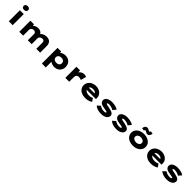

<svg xmlns="http://www.w3.org/2000/svg" viewBox="792 -3565 6529 6529"><g transform="rotate(45 4056.5 -300.5)"><path d="M164 0V-533H350V0ZM257 -640Q206 -640 178 -663.5Q150 -687 150 -730Q150 -770 178.5 -795.5Q207 -821 257 -821Q307 -821 335.5 -797.5Q364 -774 364 -730Q364 -690 335.5 -665Q307 -640 257 -640Z M668 0V-533H842L849 -419L813 -436Q832 -459 855.5 -479Q879 -499 907.5 -513.5Q936 -528 970.5 -536Q1005 -544 1044 -544Q1088 -544 1125.5 -532Q1163 -520 1192 -490.5Q1221 -461 1236 -409L1194 -413L1203 -427Q1222 -451 1247 -472.5Q1272 -494 1302.5 -509.5Q1333 -525 1369 -534.5Q1405 -544 1445 -544Q1527 -544 1576.5 -514.5Q1626 -485 1649 -434.5Q1672 -384 1672 -321V0H1486V-299Q1486 -326 1476 -346.5Q1466 -367 1446 -379Q1426 -391 1395 -391Q1367 -391 1343 -382.5Q1319 -374 1301 -358.5Q1283 -343 1273 -323Q1263 -303 1263 -279V0H1077V-300Q1077 -326 1065.5 -346.5Q1054 -367 1031.5 -379Q1009 -391 971 -391Q945 -391 923.5 -381Q902 -371 886.5 -356Q871 -341 862.5 -324Q854 -307 854 -292V0Z M1974 220V-534H2148L2157 -415L2121 -424Q2128 -456 2161 -483Q2194 -510 2244.5 -527Q2295 -544 2357 -544Q2439 -544 2501 -509Q2563 -474 2597.5 -412Q2632 -350 2632 -267Q2632 -186 2597 -123.5Q2562 -61 2499 -26Q2436 9 2354 9Q2293 9 2243 -9Q2193 -27 2160.5 -55.5Q2128 -84 2120 -117L2162 -131V220ZM2304 -144Q2350 -144 2382.5 -159Q2415 -174 2432.5 -202Q2450 -230 2450 -267Q2450 -306 2432.5 -333.5Q2415 -361 2382 -376Q2349 -391 2304 -391Q2259 -391 2226 -375.5Q2193 -360 2175 -332.5Q2157 -305 2157 -267Q2157 -230 2175 -202Q2193 -174 2226 -159Q2259 -144 2304 -144Z M2883 0V-533H3057L3067 -341L3015 -350Q3031 -404 3065.5 -448Q3100 -492 3148 -518Q3196 -544 3249 -544Q3280 -544 3308 -538.5Q3336 -533 3358 -522L3307 -320Q3289 -332 3257.5 -340Q3226 -348 3194 -348Q3163 -348 3139.5 -339Q3116 -330 3100.5 -314Q3085 -298 3077.5 -278Q3070 -258 3070 -236V0Z M3845 10Q3740 10 3662 -25.5Q3584 -61 3541.5 -124Q3499 -187 3499 -266Q3499 -329 3524.5 -380Q3550 -431 3593.5 -467.5Q3637 -504 3696 -524Q3755 -544 3820 -544Q3888 -544 3944.5 -524Q4001 -504 4043 -467.5Q4085 -431 4108 -381Q4131 -331 4129 -270L4128 -225H3618L3595 -328H3979L3961 -301V-320Q3959 -344 3940 -361Q3921 -378 3891 -388Q3861 -398 3824 -398Q3780 -398 3745.5 -385.5Q3711 -373 3690.5 -346.5Q3670 -320 3670 -281Q3670 -242 3694 -211Q3718 -180 3763.5 -161.5Q3809 -143 3873 -143Q3931 -143 3967.5 -156Q4004 -169 4026 -181L4107 -65Q4068 -39 4025.5 -22.5Q3983 -6 3938.5 2Q3894 10 3845 10Z M4605 10Q4506 10 4427.5 -16Q4349 -42 4302 -89L4412 -187Q4448 -156 4501.5 -138.5Q4555 -121 4617 -121Q4634 -121 4649 -122.5Q4664 -124 4675.5 -129Q4687 -134 4693.5 -140Q4700 -146 4700 -156Q4700 -171 4678 -178Q4660 -185 4630 -189.5Q4600 -194 4569 -200Q4508 -209 4463 -221Q4418 -233 4386 -254Q4357 -274 4340.5 -303.5Q4324 -333 4324 -373Q4324 -414 4345.5 -445.5Q4367 -477 4405.5 -499.5Q4444 -522 4493 -533Q4542 -544 4596 -544Q4649 -544 4700.5 -535.5Q4752 -527 4798.5 -510Q4845 -493 4881 -465L4788 -355Q4765 -371 4731.5 -385Q4698 -399 4658.5 -408Q4619 -417 4579 -417Q4563 -417 4549.5 -415Q4536 -413 4524.5 -409Q4513 -405 4507.5 -399.5Q4502 -394 4502 -386Q4502 -379 4505.5 -373Q4509 -367 4517 -362Q4532 -354 4563.5 -348.5Q4595 -343 4637 -335Q4713 -321 4763.5 -303.5Q4814 -286 4843 -263Q4865 -245 4875 -222Q4885 -199 4885 -170Q4885 -117 4849.5 -76.5Q4814 -36 4752 -13Q4690 10 4605 10Z M5339 10Q5240 10 5161.5 -16Q5083 -42 5036 -89L5146 -187Q5182 -156 5235.5 -138.5Q5289 -121 5351 -121Q5368 -121 5383 -122.5Q5398 -124 5409.5 -129Q5421 -134 5427.5 -140Q5434 -146 5434 -156Q5434 -171 5412 -178Q5394 -185 5364 -189.5Q5334 -194 5303 -200Q5242 -209 5197 -221Q5152 -233 5120 -254Q5091 -274 5074.5 -303.5Q5058 -333 5058 -373Q5058 -414 5079.5 -445.5Q5101 -477 5139.5 -499.5Q5178 -522 5227 -533Q5276 -544 5330 -544Q5383 -544 5434.5 -535.5Q5486 -527 5532.5 -510Q5579 -493 5615 -465L5522 -355Q5499 -371 5465.5 -385Q5432 -399 5392.5 -408Q5353 -417 5313 -417Q5297 -417 5283.5 -415Q5270 -413 5258.5 -409Q5247 -405 5241.5 -399.5Q5236 -394 5236 -386Q5236 -379 5239.5 -373Q5243 -367 5251 -362Q5266 -354 5297.5 -348.5Q5329 -343 5371 -335Q5447 -321 5497.5 -303.5Q5548 -286 5577 -263Q5599 -245 5609 -222Q5619 -199 5619 -170Q5619 -117 5583.5 -76.5Q5548 -36 5486 -13Q5424 10 5339 10Z M6132 10Q6031 10 5952.5 -25.5Q5874 -61 5830 -123.5Q5786 -186 5786 -267Q5786 -349 5830 -411Q5874 -473 5952.5 -508.5Q6031 -544 6132 -544Q6233 -544 6311 -508.5Q6389 -473 6433 -411Q6477 -349 6477 -267Q6477 -186 6433 -123.5Q6389 -61 6311 -25.5Q6233 10 6132 10ZM6133 -147Q6175 -147 6211.5 -162Q6248 -177 6269 -204.5Q6290 -232 6289 -267Q6290 -304 6269 -331Q6248 -358 6211.5 -373Q6175 -388 6133 -388Q6089 -388 6052 -373Q6015 -358 5994.5 -330.5Q5974 -303 5974 -267Q5974 -232 5994.5 -204.5Q6015 -177 6052 -162Q6089 -147 6133 -147ZM6207 -613Q6191 -613 6172 -618Q6153 -623 6126 -641Q6109 -654 6097.5 -659Q6086 -664 6079 -664Q6064 -664 6053 -653.5Q6042 -643 6040 -621L5941 -634Q5941 -694 5972.5 -735Q6004 -776 6058 -776Q6074 -776 6092.5 -771.5Q6111 -767 6137 -750Q6148 -742 6160.5 -734.5Q6173 -727 6186 -727Q6200 -727 6210.5 -737.5Q6221 -748 6223 -770L6321 -756Q6321 -719 6306.5 -686Q6292 -653 6266.5 -633Q6241 -613 6207 -613Z M7001 10Q6896 10 6818 -25.5Q6740 -61 6697.5 -124Q6655 -187 6655 -266Q6655 -329 6680.5 -380Q6706 -431 6749.5 -467.5Q6793 -504 6852 -524Q6911 -544 6976 -544Q7044 -544 7100.5 -524Q7157 -504 7199 -467.5Q7241 -431 7264 -381Q7287 -331 7285 -270L7284 -225H6774L6751 -328H7135L7117 -301V-320Q7115 -344 7096 -361Q7077 -378 7047 -388Q7017 -398 6980 -398Q6936 -398 6901.5 -385.5Q6867 -373 6846.5 -346.5Q6826 -320 6826 -281Q6826 -242 6850 -211Q6874 -180 6919.5 -161.5Q6965 -143 7029 -143Q7087 -143 7123.5 -156Q7160 -169 7182 -181L7263 -65Q7224 -39 7181.5 -22.5Q7139 -6 7094.5 2Q7050 10 7001 10Z M7761 10Q7662 10 7583.5 -16Q7505 -42 7458 -89L7568 -187Q7604 -156 7657.5 -138.5Q7711 -121 7773 -121Q7790 -121 7805 -122.5Q7820 -124 7831.5 -129Q7843 -134 7849.5 -140Q7856 -146 7856 -156Q7856 -171 7834 -178Q7816 -185 7786 -189.5Q7756 -194 7725 -200Q7664 -209 7619 -221Q7574 -233 7542 -254Q7513 -274 7496.5 -303.5Q7480 -333 7480 -373Q7480 -414 7501.5 -445.5Q7523 -477 7561.5 -499.5Q7600 -522 7649 -533Q7698 -544 7752 -544Q7805 -544 7856.5 -535.5Q7908 -527 7954.5 -510Q8001 -493 8037 -465L7944 -355Q7921 -371 7887.5 -385Q7854 -399 7814.5 -408Q7775 -417 7735 -417Q7719 -417 7705.5 -415Q7692 -413 7680.5 -409Q7669 -405 7663.5 -399.5Q7658 -394 7658 -386Q7658 -379 7661.5 -373Q7665 -367 7673 -362Q7688 -354 7719.5 -348.5Q7751 -343 7793 -335Q7869 -321 7919.5 -303.5Q7970 -286 7999 -263Q8021 -245 8031 -222Q8041 -199 8041 -170Q8041 -117 8005.5 -76.5Q7970 -36 7908 -13Q7846 10 7761 10Z"/></g></svg>

Font: Lexend Mega ExtraBold
Style: Regular
Weight: 800
Designer: Bonnie Shaver-Troup, Thomas Jockin
Foundry: Lexend
Version: Version 1.007